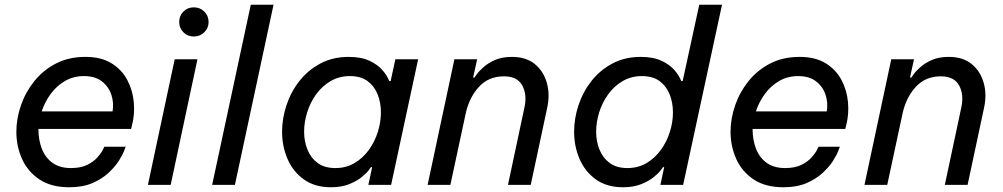

<svg xmlns="http://www.w3.org/2000/svg" viewBox="-20 -780 4231 810"><path d="M272 10Q196 10 146.5 -23Q97 -56 73 -109.5Q49 -163 49 -224Q49 -280 68.5 -336Q88 -392 125 -438Q162 -484 216 -512Q270 -540 340 -540Q407 -540 450.5 -513Q494 -486 517 -442.5Q540 -399 544.5 -348.5Q549 -298 537 -252L533 -236H142Q142 -190 156.5 -152.5Q171 -115 201.5 -93Q232 -71 279 -71Q321 -71 348 -84.5Q375 -98 391 -116Q407 -134 413.5 -147.5Q420 -161 420 -161H510Q510 -161 503.5 -143.5Q497 -126 481 -101Q465 -76 437.5 -50.5Q410 -25 369.5 -7.5Q329 10 272 10ZM156 -310H455Q461 -347 449.5 -381Q438 -415 409.5 -437Q381 -459 334 -459Q290 -459 254.5 -438.5Q219 -418 194 -384Q169 -350 156 -310Z M798 -626Q771 -626 753.5 -644Q736 -662 736 -687Q736 -713 753.5 -731Q771 -749 798 -749Q824 -749 842 -731Q860 -713 860 -687Q860 -662 842 -644Q824 -626 798 -626ZM604 0 717 -530H813L700 0Z M875 0 1038 -760H1134L971 0Z M1451 -540Q1504 -540 1539 -523.5Q1574 -507 1594 -483.5Q1614 -460 1622 -438H1628L1648 -530H1744L1630 0H1534L1550 -75H1545Q1545 -75 1535.5 -62Q1526 -49 1505.5 -32.5Q1485 -16 1453 -3Q1421 10 1376 10Q1308 10 1262 -23Q1216 -56 1193 -109.5Q1170 -163 1170 -224Q1170 -280 1188.5 -336Q1207 -392 1243 -438Q1279 -484 1331.5 -512Q1384 -540 1451 -540ZM1456 -459Q1411 -459 1375 -438Q1339 -417 1314 -382.5Q1289 -348 1276 -306.5Q1263 -265 1263 -224Q1263 -184 1277 -149Q1291 -114 1320 -92.5Q1349 -71 1395 -71Q1440 -71 1475.5 -92Q1511 -113 1536 -147.5Q1561 -182 1574 -223.5Q1587 -265 1587 -306Q1587 -347 1573 -382Q1559 -417 1530.5 -438Q1502 -459 1456 -459Z M1784 0 1897 -530H1993L1976 -453H1982Q1982 -453 1991 -466Q2000 -479 2019.5 -496.5Q2039 -514 2068.5 -527Q2098 -540 2140 -540Q2199 -540 2236 -510Q2273 -480 2287 -430.5Q2301 -381 2288 -323L2219 0H2123L2193 -329Q2204 -382 2183 -420Q2162 -458 2106 -458Q2040 -458 1999 -412Q1958 -366 1944 -298L1880 0Z M2608 10Q2540 10 2494 -23Q2448 -56 2425 -109.5Q2402 -163 2402 -224Q2402 -280 2420.5 -336Q2439 -392 2475 -438Q2511 -484 2563.5 -512Q2616 -540 2683 -540Q2736 -540 2771 -523.5Q2806 -507 2826 -483.5Q2846 -460 2854 -438H2860L2930 -760H3026L2862 0H2766L2782 -75H2777Q2777 -75 2767.5 -62Q2758 -49 2737.5 -32.5Q2717 -16 2685 -3Q2653 10 2608 10ZM2627 -71Q2672 -71 2707.5 -92Q2743 -113 2768 -147.5Q2793 -182 2806 -223.5Q2819 -265 2819 -306Q2819 -347 2805 -382Q2791 -417 2762.5 -438Q2734 -459 2688 -459Q2643 -459 2607 -438Q2571 -417 2546 -382.5Q2521 -348 2508 -306.5Q2495 -265 2495 -224Q2495 -184 2509 -149Q2523 -114 2552 -92.5Q2581 -71 2627 -71Z M3285 10Q3209 10 3159.5 -23Q3110 -56 3086 -109.5Q3062 -163 3062 -224Q3062 -280 3081.5 -336Q3101 -392 3138 -438Q3175 -484 3229 -512Q3283 -540 3353 -540Q3420 -540 3463.5 -513Q3507 -486 3530 -442.5Q3553 -399 3557.5 -348.5Q3562 -298 3550 -252L3546 -236H3155Q3155 -190 3169.5 -152.5Q3184 -115 3214.5 -93Q3245 -71 3292 -71Q3334 -71 3361 -84.5Q3388 -98 3404 -116Q3420 -134 3426.5 -147.5Q3433 -161 3433 -161H3523Q3523 -161 3516.5 -143.5Q3510 -126 3494 -101Q3478 -76 3450.5 -50.5Q3423 -25 3382.5 -7.5Q3342 10 3285 10ZM3169 -310H3468Q3474 -347 3462.5 -381Q3451 -415 3422.5 -437Q3394 -459 3347 -459Q3303 -459 3267.5 -438.5Q3232 -418 3207 -384Q3182 -350 3169 -310Z M3627 0 3740 -530H3836L3819 -453H3825Q3825 -453 3834 -466Q3843 -479 3862.5 -496.5Q3882 -514 3911.5 -527Q3941 -540 3983 -540Q4042 -540 4079 -510Q4116 -480 4130 -430.5Q4144 -381 4131 -323L4062 0H3966L4036 -329Q4047 -382 4026 -420Q4005 -458 3949 -458Q3883 -458 3842 -412Q3801 -366 3787 -298L3723 0Z"/></svg>

Font: Be Vietnam Pro
Style: Italic
Weight: 400
Italic angle: -12°
Designer: Lam Bao, Tony Le, Vietanh Nguyen
Foundry: Yellow Type Foundry
Version: Version 1.002; ttfautohint (v1.8.3)